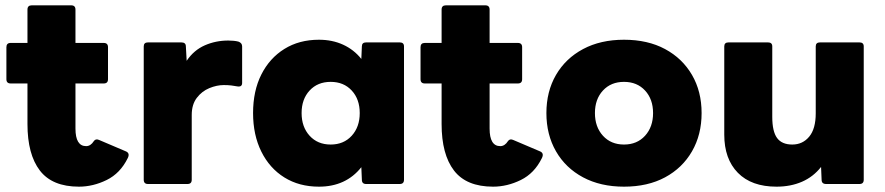

<svg xmlns="http://www.w3.org/2000/svg" viewBox="-20 -690 3317 720"><path d="M276 10Q176 10 129.5 -50.5Q83 -111 83 -225V-377H20Q4 -377 4 -393V-513Q4 -529 20 -529H83V-654Q83 -670 99 -670H247Q263 -670 263 -654V-529H369Q385 -529 385 -513V-393Q385 -377 369 -377H263V-208Q263 -142 303 -142Q320 -142 332 -161Q339 -171 352 -165L453 -122Q468 -115 459 -97Q431 -40 380 -15Q329 10 276 10Z M535 0Q519 0 519 -16V-516Q519 -531 535 -531H660Q677 -531 677 -516L680 -462Q707 -502 748 -520Q789 -538 836 -538Q847 -538 856.5 -537Q866 -536 874 -534Q888 -529 888 -516V-379Q888 -363 870 -366Q860 -368 847.5 -369.5Q835 -371 819 -371Q793 -371 765 -359.5Q737 -348 718 -323Q699 -298 699 -259V-16Q699 0 683 0Z M1176 10Q1102 10 1046.5 -24.5Q991 -59 960 -121.5Q929 -184 929 -266Q929 -349 960 -410.5Q991 -472 1046.5 -506.5Q1102 -541 1176 -541Q1226 -541 1266.5 -522.5Q1307 -504 1335 -469L1337 -516Q1337 -531 1353 -531H1479Q1495 -531 1495 -516V-16Q1495 0 1479 0H1353Q1337 0 1337 -16L1335 -63Q1277 10 1176 10ZM1220 -148Q1269 -148 1299 -181Q1329 -214 1329 -266Q1329 -318 1299 -350.5Q1269 -383 1220 -383Q1171 -383 1141 -350.5Q1111 -318 1111 -266Q1111 -214 1141 -181Q1171 -148 1220 -148Z M1829 10Q1729 10 1682.5 -50.5Q1636 -111 1636 -225V-377H1573Q1557 -377 1557 -393V-513Q1557 -529 1573 -529H1636V-654Q1636 -670 1652 -670H1800Q1816 -670 1816 -654V-529H1922Q1938 -529 1938 -513V-393Q1938 -377 1922 -377H1816V-208Q1816 -142 1856 -142Q1873 -142 1885 -161Q1892 -171 1905 -165L2006 -122Q2021 -115 2012 -97Q1984 -40 1933 -15Q1882 10 1829 10Z M2320 10Q2232 10 2166.5 -25Q2101 -60 2065 -122.5Q2029 -185 2029 -266Q2029 -347 2065 -409Q2101 -471 2166.5 -506Q2232 -541 2320 -541Q2409 -541 2474 -506Q2539 -471 2575 -409Q2611 -347 2611 -266Q2611 -185 2575 -122.5Q2539 -60 2474 -25Q2409 10 2320 10ZM2320 -148Q2369 -148 2399 -181Q2429 -214 2429 -266Q2429 -318 2399 -350.5Q2369 -383 2320 -383Q2271 -383 2241 -350.5Q2211 -318 2211 -266Q2211 -214 2241 -181Q2271 -148 2320 -148Z M2892 10Q2798 10 2747 -42Q2696 -94 2696 -185V-516Q2696 -531 2712 -531H2860Q2876 -531 2876 -516V-252Q2876 -197 2894 -172.5Q2912 -148 2951 -148Q2990 -148 3014.5 -177.5Q3039 -207 3039 -265V-516Q3039 -531 3055 -531H3203Q3219 -531 3219 -516V-16Q3219 0 3203 0H3078Q3061 0 3061 -16L3059 -64Q3030 -27 2987.5 -8.5Q2945 10 2892 10Z"/></svg>

Font: LINE Seed Sans ExtraBold
Style: Regular
Weight: 800
Designer: LINE VX Design & Dalton Maag Ltd & Sandoll Inc
Foundry: Dalton Maag Ltd
Version: Version 1.003